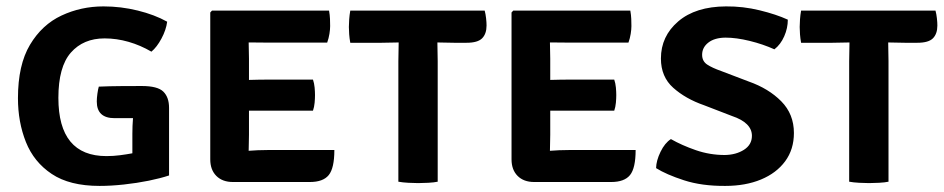

<svg xmlns="http://www.w3.org/2000/svg" viewBox="-20 -582 3023 615"><path d="M296.5 -304.5Q331.5 -306 365.2 -306.2Q399 -306.5 434 -306.5Q485 -306.5 503.2 -288.5Q521.5 -270.5 521.5 -236.5V-20Q494.5 -11 456.5 -3.2Q418.5 4.5 377 9Q335.5 13.5 299 13.5Q203 13.5 145.8 -24.8Q88.5 -63 63 -127Q37.5 -191 37.5 -267.5Q37.5 -374 76 -438.5Q114.5 -503 177 -532.2Q239.5 -561.5 311.5 -561.5Q367.5 -561.5 421.2 -548.2Q475 -535 515.5 -512.5Q512 -486 497.2 -458.5Q482.5 -431 465 -416.5Q430 -437 391.8 -448Q353.5 -459 315 -459Q247 -459 207 -413.5Q167 -368 167 -268.5Q167 -82 321 -82Q343.5 -82 364.5 -84.8Q385.5 -87.5 404 -91V-153.5Q404 -179 406 -203.5Q390.5 -203.5 375.5 -203.5Q360.5 -203.5 347 -203.5Q290 -203.5 290 -257Q290 -267.5 292 -282Q294 -296.5 296.5 -304.5Z M1051 -101.5Q1051 -43.5 1033 -21.2Q1015 1 972.5 1H726Q692.5 1 673 -18.5Q653.5 -38 653.5 -71.5V-542L659 -548H1034Q1036.5 -534 1037 -521.5Q1037.5 -509 1037.5 -498.5Q1037.5 -487.5 1035.2 -473.5Q1033 -459.5 1028 -445.5H836.5Q826.5 -445.5 810.2 -445.8Q794 -446 776.5 -446Q776.5 -433 777 -421Q777.5 -409 777.5 -394V-326Q794.5 -326.5 810.8 -326.8Q827 -327 836.5 -327H982.5Q986.5 -315.5 987.8 -301.5Q989 -287.5 989 -277.5Q989 -267 987.8 -253Q986.5 -239 982.5 -227.5H836.5Q827 -227.5 810.8 -227.5Q794.5 -227.5 777.5 -227.5V-150.5Q777.5 -135.5 777 -124Q776.5 -112.5 776.5 -99.5V-99Q791.5 -100 805.8 -100.8Q820 -101.5 840 -101.5Z M1256 -386Q1256 -402 1256.5 -415.5Q1257 -429 1257 -446Q1247.5 -446 1230 -445.5Q1212.5 -445 1202.5 -445H1102Q1099.5 -459 1098.5 -471.8Q1097.5 -484.5 1097.5 -495.5Q1097.5 -506 1098.5 -520Q1099.5 -534 1102 -548H1532.5Q1535.5 -537 1537 -523.5Q1538.5 -510 1538.5 -500.5Q1538.5 -473.5 1524.2 -459.2Q1510 -445 1474.5 -445H1434Q1424.5 -445 1407.2 -445.5Q1390 -446 1381 -446Q1381 -429 1381.5 -415.5Q1382 -402 1382 -386V0Q1370.5 2.5 1351.8 3.5Q1333 4.5 1319.5 4.5Q1306 4.5 1287.8 3.5Q1269.5 2.5 1256 0Z M2016 -101.5Q2016 -43.5 1998 -21.2Q1980 1 1937.5 1H1691Q1657.5 1 1638 -18.5Q1618.5 -38 1618.5 -71.5V-542L1624 -548H1999Q2001.5 -534 2002 -521.5Q2002.5 -509 2002.5 -498.5Q2002.5 -487.5 2000.2 -473.5Q1998 -459.5 1993 -445.5H1801.5Q1791.5 -445.5 1775.2 -445.8Q1759 -446 1741.5 -446Q1741.5 -433 1742 -421Q1742.5 -409 1742.5 -394V-326Q1759.5 -326.5 1775.8 -326.8Q1792 -327 1801.5 -327H1947.5Q1951.5 -315.5 1952.8 -301.5Q1954 -287.5 1954 -277.5Q1954 -267 1952.8 -253Q1951.5 -239 1947.5 -227.5H1801.5Q1792 -227.5 1775.8 -227.5Q1759.5 -227.5 1742.5 -227.5V-150.5Q1742.5 -135.5 1742 -124Q1741.5 -112.5 1741.5 -99.5V-99Q1756.5 -100 1770.8 -100.8Q1785 -101.5 1805 -101.5Z M2081.5 -43.5Q2082 -67.5 2095.8 -95.8Q2109.5 -124 2129 -136.5Q2164 -116.5 2208.8 -101Q2253.5 -85.5 2301.5 -85.5Q2337.5 -86 2363 -102.2Q2388.5 -118.5 2388.5 -147Q2388.5 -189 2324.5 -210.5L2235 -245Q2176 -265.5 2136.5 -300.8Q2097 -336 2097 -394.5Q2097 -466 2152.5 -513.5Q2208 -561 2305.5 -561.5Q2360 -562 2413.2 -549Q2466.5 -536 2503.5 -519Q2503.5 -492 2492 -465.8Q2480.5 -439.5 2460.5 -424Q2424 -440.5 2381.2 -451Q2338.5 -461.5 2303.5 -461.5Q2268.5 -461 2248.8 -445.5Q2229 -430 2229 -406.5Q2229 -386 2245.2 -375.2Q2261.5 -364.5 2290 -354.5L2378 -321Q2442 -298.5 2482.5 -257.5Q2523 -216.5 2523 -156Q2523 -103.5 2495 -65.5Q2467 -27.5 2417.5 -7Q2368 13.5 2303 13.5Q2228 14 2171 -4.5Q2114 -23 2081.5 -43.5Z M2700 -386Q2700 -402 2700.5 -415.5Q2701 -429 2701 -446Q2691.5 -446 2674 -445.5Q2656.5 -445 2646.5 -445H2546Q2543.5 -459 2542.5 -471.8Q2541.5 -484.5 2541.5 -495.5Q2541.5 -506 2542.5 -520Q2543.5 -534 2546 -548H2976.5Q2979.5 -537 2981 -523.5Q2982.5 -510 2982.5 -500.5Q2982.5 -473.5 2968.2 -459.2Q2954 -445 2918.5 -445H2878Q2868.5 -445 2851.2 -445.5Q2834 -446 2825 -446Q2825 -429 2825.5 -415.5Q2826 -402 2826 -386V0Q2814.5 2.5 2795.8 3.5Q2777 4.5 2763.5 4.5Q2750 4.5 2731.8 3.5Q2713.5 2.5 2700 0Z"/></svg>

Font: Signika Negative SC SemiBold
Style: Regular
Weight: 600
Designer: Anna Giedryś
Foundry: Anna Giedryś
Version: Version 2.000; ttfautohint (v1.8.3) -l 8 -r 50 -G 200 -x 9 -